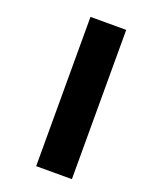

<svg xmlns="http://www.w3.org/2000/svg" viewBox="-135 -789 684 863"><g transform="rotate(20 206.5 -357.0)"><path d="M316.9 -713.9H146V0H316.9Z"/></g></svg>

Font: Noto Reveo Sans
Style: Regular
Weight: 800
Designer: Monotype Design Team
Foundry: Monotype Imaging Inc.
Version: Version 2.007